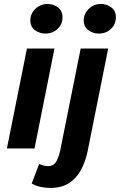

<svg xmlns="http://www.w3.org/2000/svg" viewBox="-20 -737 595 953"><path d="M14.2 0 113.7 -496H250.4L151.3 0ZM204.7 -570.3Q177.1 -570.3 153.8 -587Q130.6 -603.6 130.6 -636.2Q130.6 -669.1 155.7 -693.3Q180.8 -717.4 216 -717.4Q244.5 -717.4 267.3 -700.4Q290.2 -683.3 290.2 -651.2Q290.2 -616.2 265.6 -593.3Q241 -570.3 204.7 -570.3ZM229.8 195.9Q205.1 195.9 181.4 190.6Q157.6 185.4 137.3 173.7L174 77.5Q184.6 81.5 195.3 84.5Q206 87.5 218.4 87.5Q243.8 87.5 256.6 69Q269.4 50.6 278.8 10.2L380.4 -496H517L414.4 16Q403.8 65.8 381.9 106.6Q359.9 147.4 322.7 171.7Q285.5 195.9 229.8 195.9ZM469.8 -570.3Q442.1 -570.3 418.9 -587Q395.7 -603.6 395.7 -636.2Q395.7 -669.1 420.8 -693.3Q445.9 -717.4 481.1 -717.4Q509.6 -717.4 532.4 -700.4Q555.2 -683.3 555.2 -651.2Q555.2 -616.2 530.6 -593.3Q506.1 -570.3 469.8 -570.3Z"/></svg>

Font: Source Sans Variable
Style: Italic
Weight: 200
Italic angle: -11°
Designer: Paul D. Hunt
Foundry: Adobe Systems Incorporated
Version: Version 3.006;hotconv 1.0.111;makeotfexe 2.5.65597